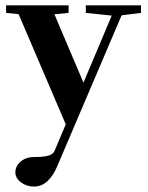

<svg xmlns="http://www.w3.org/2000/svg" viewBox="-20 -455 554 720"><path d="M107.9 244.6Q79.6 244.6 58.6 228.8Q37.6 212.9 37.6 191.4Q37.6 168 57.6 150.9Q77.6 133.8 107.9 133.8Q143.6 133.8 161.1 128.7Q178.7 123.5 184.1 111.8L226.6 11.2L49.8 -401.9L2.9 -406.7V-435.1H237.3V-406.7L184.1 -401.4L293 -145L398.9 -396.5L301.8 -406.7V-435.1H508.8V-406.7L436 -397.5L194.8 168Q162.1 244.6 107.9 244.6Z"/></svg>

Font: Elstob
Style: Bold
Weight: 700
Designer: Peter S. Baker
Version: Version 1.015